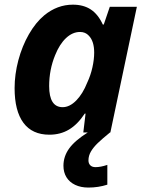

<svg xmlns="http://www.w3.org/2000/svg" viewBox="-20 -576 631 835"><path d="M43.5 -192.9Q43.5 -252.4 59.8 -314Q76.2 -375.5 105.7 -427Q135.3 -478.5 172.4 -509.3Q229 -555.7 296.9 -555.7Q343.3 -555.7 375 -534.7Q406.7 -513.7 427.2 -469.2H431.2L457.5 -546.4H575.2L460 0H458.5Q424.3 27.8 405.3 46.1Q386.2 64.5 375.5 82.8Q364.7 101.1 364.7 121.6Q364.7 134.8 372.6 142.8Q380.4 150.9 395.5 150.9Q417.5 150.9 446.8 141.1V227.1Q407.7 239.7 364.3 239.7Q331.5 239.7 306.9 228Q282.2 216.3 269 194.8Q255.9 173.3 255.9 145Q255.9 104.5 280.5 70.1Q305.2 35.6 361.8 0H342.3L352.1 -82H348.6Q317.4 -34.7 280 -12.5Q242.7 9.8 194.8 9.8Q120.1 9.8 81.8 -42Q43.5 -93.8 43.5 -192.9ZM359.4 -216.8Q374 -247.6 381.8 -282.5Q389.6 -317.4 389.6 -347.2Q389.6 -397 366.2 -420.9Q351.6 -437 328.1 -437Q295.4 -437 267.1 -410.4Q238.8 -383.8 219.7 -335.9Q193.8 -272.9 193.8 -201.7Q193.8 -109.9 252.4 -109.9Q282.7 -109.9 311.3 -138.7Q339.8 -167.5 359.4 -216.8Z"/></svg>

Font: Viking Open Sans
Style: Bold Italic
Weight: 700
Italic angle: -12°
Foundry: Ascender Corporation
Version: Version 2.000